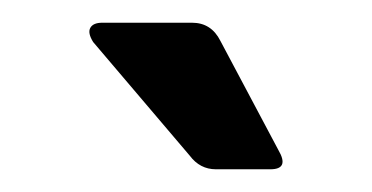

<svg xmlns="http://www.w3.org/2000/svg" viewBox="-20 -723 327 169"><path d="M218 -574H170Q156 -574 147 -586L62 -686Q57 -694 59.5 -698.5Q62 -703 70 -703H149Q166 -703 174 -687L225 -591Q235 -574 218 -574Z"/></svg>

Font: Rajdhani SemiBold
Style: Regular
Weight: 600
Designer: Satya Rajpurohit, Jyotish Sonowal
Foundry: Indian Type Foundry
Version: Version 1.201 February 1, 2022